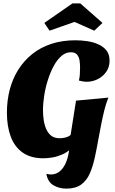

<svg xmlns="http://www.w3.org/2000/svg" viewBox="-20 -919 680 1139"><path d="M237 20Q163 20 115 -13.5Q67 -47 44 -108Q21 -169 21 -251Q21 -323 38 -388Q55 -453 89 -506.5Q123 -560 172 -599Q221 -638 285 -659Q349 -680 427 -680Q463 -680 499 -674.5Q535 -669 564.5 -655.5Q594 -642 612 -619Q630 -596 630 -559Q630 -522 611 -494Q592 -466 561 -450Q530 -434 494 -434Q484 -434 471.5 -436Q459 -438 448 -441Q452 -457 453.5 -475.5Q455 -494 455 -519Q455 -535 452.5 -556.5Q450 -578 438.5 -593.5Q427 -609 400 -609Q370 -609 344.5 -587Q319 -565 299 -528Q279 -491 264.5 -446Q250 -401 242.5 -354Q235 -307 235 -264Q235 -238 239 -209Q243 -180 253.5 -155Q264 -130 283 -114.5Q302 -99 334 -99Q347 -99 363 -102Q379 -105 391 -112.5Q403 -120 405 -133L404 -39Q378 -15 349 -2.5Q320 10 291.5 15Q263 20 237 20ZM373 200Q331 200 297 180Q263 160 255 112Q262 114 269.5 115Q277 116 283 116Q305 116 325 104Q345 92 360.5 66.5Q376 41 385 1Q394 -39 395 -94L431 -322L623 -340Q609 -306 599 -265.5Q589 -225 580.5 -182Q572 -139 564 -95Q554 -38 542.5 15Q531 68 513 109.5Q495 151 462 175.5Q429 200 373 200ZM274 -737 243 -783 410 -899H456L588 -783L539 -737L422 -789Z"/></svg>

Font: Sansita Swashed Light ExtraBold
Style: Regular
Weight: 800
Version: Version 1.003